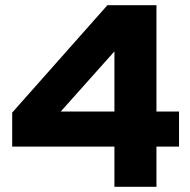

<svg xmlns="http://www.w3.org/2000/svg" viewBox="-20 -720 734 740"><path d="M421 0V-155H27V-286L394 -700H583V-290H670V-155H583V0ZM214 -290H421V-522Z"/></svg>

Font: Red Hat Display Black
Style: Regular
Weight: 900
Designer: Pentagram, MCKL
Foundry: Pentagram, MCKL
Version: Version 1.023; ttfautohint (v1.8.3)